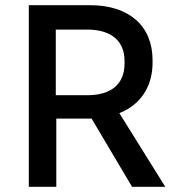

<svg xmlns="http://www.w3.org/2000/svg" viewBox="-20 -720 675 740"><path d="M91 0H197V-263H333L489 0H617L440 -284C520 -315 568 -385 568 -478V-488C568 -620 478 -700 327 -700H91ZM195 -353V-606H316C409 -606 460 -562 460 -485V-475C460 -398 411 -353 316 -353Z"/></svg>

Font: Fixel Text Medium
Style: Regular
Weight: 500
Width: 4
Designer: AlfaBravo + MacPaw
Foundry: Kyrylo Tkachov, Marchela Mozhyna, Serhii Makarenko, Maria Weinstein, Zakhar Kryvoshyya
Version: Version 1.211